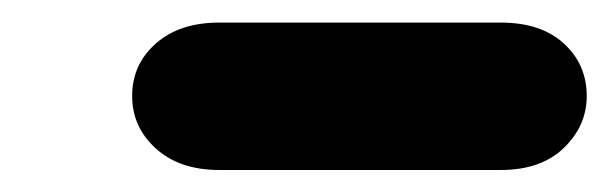

<svg xmlns="http://www.w3.org/2000/svg" viewBox="-20 -800 540 170"><path d="M174 -649.5Q139 -649.5 118 -668.5Q97 -687.5 97 -715Q97 -743 118 -761.5Q139 -780 174 -780H423.5Q459 -780 479.2 -761.5Q499.5 -743 499.5 -715Q499.5 -688.5 479.2 -669Q459 -649.5 423.5 -649.5Z"/></svg>

Font: Edu NSW ACT Cursive
Style: Regular
Weight: 400
Designer: Tina and Corey Anderson, Eben Sorkin, Mirko Velimirovic
Foundry: Sorkin Type Co.
Version: Version 2.000